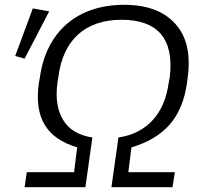

<svg xmlns="http://www.w3.org/2000/svg" viewBox="-20 -776 844 796"><path d="M82 0H334L363 -206C305 -215 265 -239 241 -280C217 -321 210 -371 218 -431L222 -457C241 -608 331 -694 484 -694C558 -694 612 -675 647 -635C681 -594 693 -536 684 -457L679 -431C663 -311 594 -224 471 -206L442 0H695L705 -62H512L525 -165C662 -206 735 -289 755 -431L758 -453C771 -550 755 -624 707 -677C659 -730 590 -756 494 -756C301 -756 171 -645 145 -453L141 -431C131 -359 139 -303 165 -259C191 -215 235 -185 300 -165L287 -62H91ZM82 -533 184 -729 116 -741 43 -544Z"/></svg>

Font: Cheyenne Sans Light
Style: Italic
Weight: 300
Italic angle: -8.13011°
Designer: The Public Sans project authors (U.S. Web Design System), Libre Franklin designed by Pablo Impallari and Rodrigo Fuenzal
Foundry: The Cheyenne Sans Project Authors
Version: Version 2.007